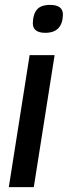

<svg xmlns="http://www.w3.org/2000/svg" viewBox="-20 -764 277 784"><path d="M185 -744Q237 -744 237 -704Q235 -630 165 -630Q113 -630 114 -671Q115 -706 131 -725Q147 -744 185 -744ZM16 0 101 -539H203L118 0Z"/></svg>

Font: Georama Medium
Style: Italic
Weight: 500
Italic angle: -9°
Designer: Jean-Baptiste Levee
Foundry: Production Type
Version: Version 1.000